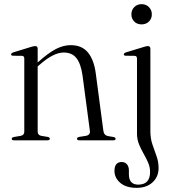

<svg xmlns="http://www.w3.org/2000/svg" viewBox="-20 -676 828 925"><path d="M161.5 -441.5V-375L162.5 -376Q213.5 -421.5 249.5 -440Q285.5 -458.5 321 -458.5Q374.5 -458.5 403.8 -423Q433 -387.5 441.5 -321.5L478 -46Q481 -24 500 -20.5L526.5 -16Q537 -14 537 -7.5Q537 0 526 0H362.5Q351 0 351 -8Q351 -14 361.5 -16.5L393.5 -21.5Q416 -25.5 413 -46L377.5 -313Q369.5 -369 348.2 -396Q327 -423 287 -423Q238 -423 172 -365L161.5 -356V-42Q161.5 -25 179 -21.5L209.5 -16.5Q220 -14.5 220 -8Q220 0 208.5 0H47Q36.5 0 36.5 -7.5Q36.5 -13.5 47 -16L79.5 -21.5Q97 -25 97 -41.5V-394Q97 -406.5 86 -407L42.5 -407.5Q33.5 -408 33.5 -414Q33.5 -419.5 43.5 -423.5L128 -449.5Q142.5 -454 149.5 -454Q161.5 -454 161.5 -441.5ZM662 -558.5Q640.5 -558.5 626.8 -572.2Q613 -586 613 -607Q613 -628 627 -642Q641 -656 662 -656Q683.5 -656 697.5 -641.8Q711.5 -627.5 711.5 -607Q711.5 -586 697.5 -572.2Q683.5 -558.5 662 -558.5ZM704.5 -43.5Q704.5 -9.5 714.2 19.5Q724 48.5 734 76Q744 103.5 744 133.5Q744 175.5 715.2 202.2Q686.5 229 638 229Q587.5 229 559.5 205Q531.5 181 531.5 147.5Q531.5 104.5 566.5 104.5Q582 104.5 591.5 115.5Q601 126.5 601 144.5V164Q601 213.5 646.5 213.5Q703 213 703 152.5Q703 129 693.5 107.2Q684 85.5 671.5 63.8Q659 42 649.5 18.5Q640 -5 640 -32V-394Q640 -406.5 629 -407L585.5 -407.5Q576.5 -408 576.5 -414Q576.5 -420 586.5 -423.5L670 -449Q685.5 -454 692 -454Q704.5 -454 704.5 -441Z"/></svg>

Font: Fraunces 72pt S000 Light
Style: Regular
Weight: 300
Version: Version 1.000; ttfautohint (v1.8.3)